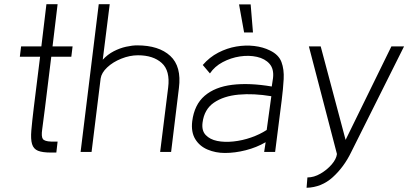

<svg xmlns="http://www.w3.org/2000/svg" viewBox="-20 -720 1940 910"><path d="M140 -209 170 -451H74L80 -500H176L200 -700H253L229 -500H324L318 -451H223L193 -207Q185 -141 180 -107Q175 -73 183 -61.5Q191 -50 222 -49H253L247 3H221Q181 3 160 -5.5Q139 -14 132 -37Q125 -60 128.5 -101.5Q132 -143 140 -209Z M791 0H739L777 -305Q787 -385 746.5 -421.5Q706 -458 634 -458Q595 -458 555 -442Q515 -426 488 -400.5Q461 -375 457 -348L414 0H362L448 -700H500L467 -437Q490 -462 519 -477Q548 -492 577.5 -498.5Q607 -505 630 -505Q733 -505 787 -455Q841 -405 828 -303Z M1046 5Q1002 5 964 -11Q926 -27 905.5 -60.5Q885 -94 891 -145Q901 -224 950 -266Q999 -308 1080.5 -318Q1162 -328 1268 -310L1274 -350Q1279 -393 1257.5 -417.5Q1236 -442 1198 -450.5Q1160 -459 1117 -452.5Q1074 -446 1035.5 -425.5Q997 -405 975 -372L941 -412Q973 -449 1014.5 -470.5Q1056 -492 1100 -499.5Q1144 -507 1185.5 -502Q1227 -497 1259 -481Q1301 -461 1314 -426Q1327 -391 1324.5 -345Q1322 -299 1315 -244L1284 0H1232L1239 -46Q1196 -21 1145 -8Q1094 5 1046 5ZM1244 -104 1266 -264Q1182 -278 1111 -271.5Q1040 -265 994 -233.5Q948 -202 940 -139Q935 -101 955 -80Q975 -59 1009.5 -52Q1044 -45 1086.5 -49.5Q1129 -54 1170.5 -68.5Q1212 -83 1244 -104ZM1179 -566H1137L1113 -699H1168Z M1433 170 1437 121Q1468 121 1499 103Q1530 85 1552 59.5Q1574 34 1577 10L1444 -500H1500L1618 -57L1835 -500H1895L1644 2Q1610 72 1557 120Q1504 168 1433 170Z"/></svg>

Font: Kulim Park ExtraLight
Style: Italic
Weight: 275
Italic angle: -8°
Designer: Noponies / Dale Sattler
Foundry: Noponies
Version: Version 1.000; ttfautohint (v1.8.3)